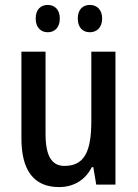

<svg xmlns="http://www.w3.org/2000/svg" viewBox="-20 -750 559 780"><path d="M125 -675C125 -638 146 -619 174 -619C202 -619 223 -638 223 -675C223 -711 202 -730 174 -730C146 -730 125 -712 125 -675ZM296 -675C296 -638 316 -619 345 -619C373 -619 395 -638 395 -675C395 -711 373 -730 345 -730C317 -730 296 -712 296 -675ZM449 -540H351V-259C351 -138 325 -76 242 -76C189 -76 165 -118 165 -207V-540H67V-188C67 -61 115 10 220 10C277 10 326 -17 353 -71H359L371 0H449Z"/></svg>

Font: Noto Sans Sinhala Condensed Medium
Style: Regular
Weight: 500
Width: 3
Designer: Jelle Bosma - Monotype Design Team
Foundry: Monotype Imaging Inc.
Version: Version 2.006